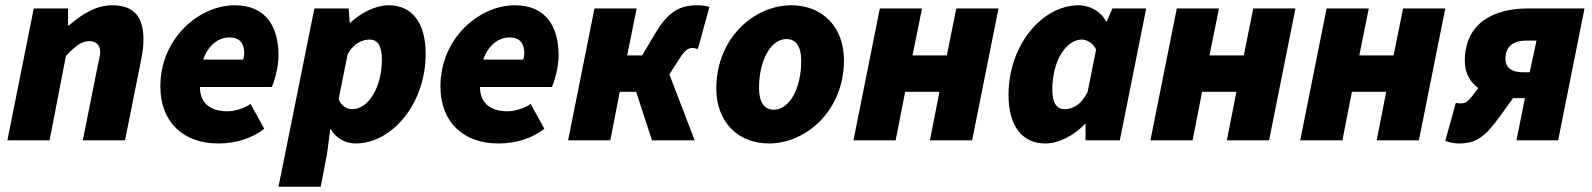

<svg xmlns="http://www.w3.org/2000/svg" viewBox="-20 -532 6038 728"><path d="M8 0H168L230 -320C266 -358 290 -376 318 -376C344 -376 360 -362 360 -334C360 -322 356 -308 352 -290L294 0H454L516 -310C521 -334 524 -360 524 -382C524 -468 488 -512 406 -512C342 -512 288 -476 242 -436H238V-500H108Z M808 12C878 12 940 -10 982 -44L930 -138C908 -122 870 -110 842 -110C784 -110 738 -136 738 -202H1010C1018 -216 1036 -272 1036 -322C1036 -426 992 -512 870 -512C736 -512 588 -388 588 -204C588 -70 674 12 808 12ZM750 -306C772 -366 812 -390 850 -390C892 -390 906 -364 906 -330C906 -321 904 -313 902 -306Z M1036 176H1196L1220 52L1232 -42H1234C1254 -8 1290 12 1328 12C1466 12 1594 -138 1594 -328C1594 -446 1542 -512 1454 -512C1406 -512 1352 -486 1308 -446H1306L1302 -500H1172ZM1316 -118C1296 -118 1274 -130 1264 -156L1298 -326C1322 -370 1356 -382 1382 -382C1410 -382 1428 -360 1428 -308C1428 -196 1374 -118 1316 -118Z M1870 12C1940 12 2002 -10 2044 -44L1992 -138C1970 -122 1932 -110 1904 -110C1846 -110 1800 -136 1800 -202H2072C2080 -216 2098 -272 2098 -322C2098 -426 2054 -512 1932 -512C1798 -512 1650 -388 1650 -204C1650 -70 1736 12 1870 12ZM1812 -306C1834 -366 1874 -390 1912 -390C1954 -390 1968 -364 1968 -330C1968 -321 1966 -313 1964 -306Z M2134 0H2294L2330 -184H2392L2452 0H2614L2518 -250L2554 -306C2574 -338 2588 -350 2604 -350C2614 -350 2620 -348 2626 -346L2670 -506C2656 -510 2642 -512 2624 -512C2560 -512 2515 -490 2466 -408L2415 -322H2358L2394 -500H2234Z M2896 12C3034 12 3180 -110 3180 -304C3180 -428 3100 -512 2980 -512C2842 -512 2696 -390 2696 -196C2696 -72 2776 12 2896 12ZM2914 -116C2876 -116 2858 -148 2858 -198C2858 -306 2904 -384 2962 -384C3000 -384 3018 -352 3018 -302C3018 -194 2972 -116 2914 -116Z M3216 0H3376L3412 -184H3542L3506 0H3666L3766 -500H3606L3570 -322H3440L3476 -500H3316Z M3944 12C3992 12 4050 -16 4094 -62H4096V0H4226L4326 -500H4198L4176 -450H4174C4156 -488 4112 -512 4070 -512C3932 -512 3804 -362 3804 -172C3804 -54 3856 12 3944 12ZM4016 -118C3988 -118 3970 -140 3970 -192C3970 -304 4024 -382 4082 -382C4100 -382 4124 -370 4136 -344L4104 -184C4078 -130 4042 -118 4016 -118Z M4342 0H4502L4538 -184H4668L4632 0H4792L4892 -500H4732L4696 -322H4566L4602 -500H4442Z M4910 0H5070L5106 -184H5236L5200 0H5360L5460 -500H5300L5264 -322H5134L5170 -500H5010Z M5730 0H5888L5988 -500H5774C5646 -500 5534 -447 5534 -300C5534 -254 5555 -221 5585 -198L5582 -194C5551 -153 5542 -140 5520 -140C5514 -140 5510 -140 5500 -142L5460 2C5476 9 5498 12 5512 12C5578 12 5612 -14 5668 -92L5717 -160H5718H5762ZM5752 -258C5710 -258 5688 -278 5688 -308C5688 -352 5712 -378 5768 -378H5806L5780 -258Z"/></svg>

Font: Source Sans Pro Black
Style: Italic
Weight: 900
Italic angle: -11°
Designer: Paul D. Hunt
Foundry: Adobe Systems Incorporated
Version: Version 3.006;hotconv 1.0.111;makeotfexe 2.5.65597